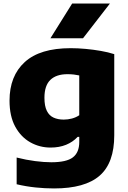

<svg xmlns="http://www.w3.org/2000/svg" viewBox="-20 -828 720 1078"><path d="M283.5 230Q232.5 230 179.5 224.5Q126.5 219 73.5 206.5V56.5Q127 70 177.5 76.5Q228 83 268 83Q353.5 83 389.2 55.5Q425 28 425 -31V-59.5H416Q389 -30.5 350.8 -15Q312.5 0.5 264 0.5Q202.5 0.5 150 -29Q97.5 -58.5 65.5 -117Q33.5 -175.5 33.5 -263Q33.5 -401.5 119 -479.5Q204.5 -557.5 376.5 -557.5Q417 -557.5 460.5 -553.5Q504 -549.5 545.8 -542.2Q587.5 -535 621.5 -524V-68.5Q621.5 87 539.2 158.5Q457 230 283.5 230ZM338 -156.5Q361 -156.5 383.8 -162.5Q406.5 -168.5 425 -181V-404.5Q412 -407.5 395 -409.5Q378 -411.5 359 -411.5Q296 -411.5 262.8 -379.5Q229.5 -347.5 229.5 -279Q229.5 -233 242.8 -206Q256 -179 280.5 -167.8Q305 -156.5 338 -156.5ZM263 -613 385 -808H597L446 -613Z"/></svg>

Font: Encode Sans SemiExpanded ExtraBold
Style: Regular
Weight: 800
Width: 6
Designer: Multiple Designers
Foundry: Impallari Type
Version: Version 3.002